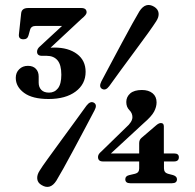

<svg xmlns="http://www.w3.org/2000/svg" viewBox="-20 -732 777 767"><path d="M536 -160Q536 -173.5 545 -181L604 -231.5Q614.5 -240.5 622.5 -240.5Q634.5 -240.5 634.5 -227.5V-119H675.5Q694.5 -119 694.5 -104Q694.5 -87 675 -87H635V-59.5Q635 -42.5 650.5 -38L671.5 -32.5Q687 -27.5 687 -16Q687 0 667 0H500.5Q480.5 0 480.5 -16Q480.5 -29 496.5 -32.5L520 -38Q536 -42 536 -59V-87H391.5Q371.5 -87 371.5 -105Q371.5 -109.5 374.2 -115Q377 -120.5 385.5 -127.5L483 -222.5Q509 -245 509 -264Q509 -280 496.8 -292.2Q484.5 -304.5 484.5 -324.5Q484.5 -345 500.2 -358.8Q516 -372.5 547 -372.5Q573.5 -372.5 589.5 -359.5Q605.5 -346.5 605.5 -323Q605.5 -305 595.5 -286Q585.5 -267 553.5 -239.5L423 -119H536ZM416.5 -388Q402 -368.5 387.5 -377Q374 -385 385 -407Q400.5 -436 422.2 -477Q444 -518 466.8 -560.5Q489.5 -603 508.5 -637.2Q527.5 -671.5 537 -687Q562 -725.5 596 -705Q611.5 -695.5 613.5 -680Q615.5 -664.5 604 -647Q594.5 -632 571.8 -600.2Q549 -568.5 520 -529.5Q491 -490.5 463.2 -452.5Q435.5 -414.5 416.5 -388ZM325.5 -310Q341 -330 355.5 -321.5Q369.5 -313 357.5 -291Q342.5 -262.5 320.8 -221.5Q299 -180.5 276 -137.5Q253 -94.5 233.8 -60Q214.5 -25.5 205 -10Q180.5 28 146.5 7.5Q130.5 -1.5 128.8 -17.2Q127 -33 138.5 -50.5Q147.5 -65.5 170.8 -97.5Q194 -129.5 222.8 -169Q251.5 -208.5 279.2 -246.2Q307 -284 325.5 -310ZM322 -445Q322 -396 282 -366.2Q242 -336.5 174 -336.5Q109.5 -336.5 76.2 -361Q43 -385.5 43 -421Q43 -442 56.8 -455.5Q70.5 -469 91.5 -469Q112 -469 123.2 -457.2Q134.5 -445.5 134.5 -426.5V-401.5Q134.5 -384 145 -373Q155.5 -362 176 -362Q198 -362 211.5 -379.2Q225 -396.5 225 -433.5Q225 -473 209.8 -491Q194.5 -509 167 -509H148Q128 -509 128 -525.5Q128 -537.5 141 -548L228 -628.5H123.5Q104 -628.5 100 -612.5L94 -591Q90 -575 74 -575Q53.5 -575 55.5 -594.5L64.5 -678.5Q66.5 -700 92.5 -700H304.5Q326 -700 326 -682.5Q326 -673 306 -657L182 -541.5Q189.5 -542 197 -542Q253.5 -542 287.8 -516.2Q322 -490.5 322 -445Z"/></svg>

Font: Fraunces 72pt Soft SemiBold
Style: Regular
Weight: 600
Version: Version 1.000;[b76b70a41]